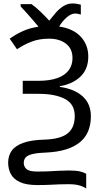

<svg xmlns="http://www.w3.org/2000/svg" viewBox="-20 -873 595 1107"><path d="M398 -853Q414 -853 426 -850.5Q438 -848 446 -846V-789Q440 -791 431 -793Q422 -795 413 -795Q391 -795 366 -774Q341 -753 321 -720Q403 -708 446 -661Q489 -614 489 -547Q489 -474 443.5 -431Q398 -388 325 -376V-372Q410 -360 457 -317Q504 -274 504 -203Q504 -156 489 -118.5Q474 -81 442 -54Q410 -27 360 -11.5Q310 4 240 7Q189 9 162.5 16.5Q136 24 126.5 36.5Q117 49 117 66Q117 88 133 102Q149 116 195 116Q236 116 265 114.5Q294 113 320.5 111.5Q347 110 378 110Q419 110 441.5 115.5Q464 121 477 129V214Q467 206 442.5 197.5Q418 189 374 189Q345 189 320 190Q295 191 266 192.5Q237 194 195 194Q131 194 94 176.5Q57 159 42 129.5Q27 100 27 65Q27 25 47.5 -4Q68 -33 114.5 -49.5Q161 -66 237 -68Q329 -71 370 -104Q411 -137 411 -204Q411 -273 354.5 -302.5Q298 -332 204 -332H111V-407H200Q267 -407 311 -423Q355 -439 376.5 -468.5Q398 -498 398 -538Q398 -592 360.5 -621Q323 -650 263 -650Q207 -650 162.5 -633Q118 -616 78 -589L36 -650Q71 -675 111.5 -693.5Q152 -712 202 -719Q186 -739 167 -760.5Q148 -782 130.5 -802Q113 -822 99 -836V-849H162Q185 -833 212.5 -806.5Q240 -780 264 -754Q282 -777 302 -800Q322 -823 346 -838Q370 -853 398 -853Z"/></svg>

Font: Noto Sans Display
Style: Regular
Weight: 400
Designer: Monotype Design Team
Foundry: Monotype Imaging Inc.
Version: Version 2.003